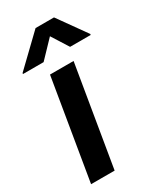

<svg xmlns="http://www.w3.org/2000/svg" viewBox="-195 -839 762 907"><g transform="rotate(-30 186.0 -385.0)"><path d="M111.5 -545.5H240.1L149.1 0H20.6ZM2.8 -616.5 162.3 -769.9H262.8L372.2 -616.5L371.4 -611.5H259.2L201.7 -702.4L114.7 -611.5H2.1Z"/></g></svg>

Font: Inter P Semi Bold
Style: Italic
Weight: 600
Italic angle: 9.39999°
Designer: Rasmus Andersson
Foundry: rsms
Version: Version 3.018;git-588b23468